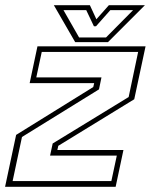

<svg xmlns="http://www.w3.org/2000/svg" viewBox="-22 -718 580 738"><path d="M26.5 -22H406L427 -120H170.5L180.5 -166.5L472.5 -345L509 -518.5H138.5L117.5 -420.5H368L358.5 -374.5L62.5 -191.5ZM-2.5 0 40 -199.5 336.5 -383.5 340 -398.5H92L122 -540H537.5L494 -336.5L202 -157.5L198.5 -141.5H452.5L422.5 0ZM267 -556 185 -698H323.5L348.5 -644L396.5 -698H535L393 -556ZM282 -574H385.5L489.5 -679H402L347 -617H339L309.5 -679H222Z"/></svg>

Font: Tourney Thin ExtraLight
Style: Italic
Weight: 250
Italic angle: -12°
Version: Version 1.015